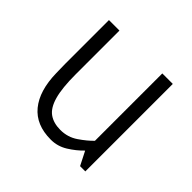

<svg xmlns="http://www.w3.org/2000/svg" viewBox="-133 -634 776 776"><g transform="rotate(45 255.0 -246.0)"><path d="M250 8Q166 8 122 -45.5Q78 -99 76 -198L75 -250V-500H135V-250Q135 -172 147.5 -127.5Q160 -83 185.5 -65Q211 -47 250 -47Q292 -47 325.5 -70Q359 -93 380 -115V-500H440V0H410L380 -59Q355 -33 322 -12.5Q289 8 251 8H250Z"/></g></svg>

Font: Epunda Sans Light
Style: Regular
Weight: 300
Designer: Simon Atzbach
Foundry: typofactur
Version: Version 2.204; ttfautohint (v1.8.4.7-5d5b)